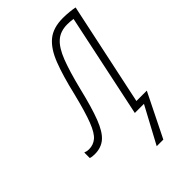

<svg xmlns="http://www.w3.org/2000/svg" viewBox="-269 -608 862 862"><g transform="rotate(-45 162.0 -177.5)"><path d="M195 175 289 0H231L335 -493Q316 -496 298 -496Q254 -496 226 -471.5Q198 -447 177 -392.5Q156 -338 134 -249Q111 -153 89.5 -97.5Q68 -42 41 -19Q14 4 -27 4Q-36 4 -43 3Q-50 2 -55 0V-35Q-50 -33 -43.5 -31.5Q-37 -30 -29 -30Q-2 -30 18.5 -47Q39 -64 57.5 -111.5Q76 -159 99 -252Q121 -346 145 -408Q169 -470 205.5 -500Q242 -530 304 -530Q324 -530 344 -528Q364 -526 378 -523L274 -33H340L237 175Z"/></g></svg>

Font: Noto Sans Condensed ExtraLight
Style: Italic
Weight: 200
Width: 3
Italic angle: -12°
Designer: Monotype Design Team
Foundry: Monotype Imaging Inc.
Version: Version 2.013; ttfautohint (v1.8.4.7-5d5b)